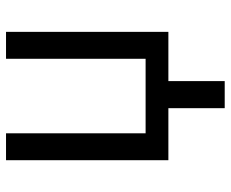

<svg xmlns="http://www.w3.org/2000/svg" viewBox="-84 -492 762 634"><g transform="rotate(-90 297.0 -175.0)"><path d="M173.8 -75.2H419.9V-536.1H508.8V0H346.2V186H256.8V0H85V-536.1H173.8Z"/></g></svg>

Font: Genotype
Style: Regular
Weight: 400
Foundry: Ascender Corporation
Version: Version 1.00